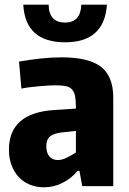

<svg xmlns="http://www.w3.org/2000/svg" viewBox="-20 -792 547 817"><path d="M167 5Q134 5 106.5 -6.5Q79 -18 59.5 -39Q40 -60 29 -89.5Q18 -119 18 -155Q18 -312 212 -324L303 -330V-334Q303 -364 299.5 -382.5Q296 -401 286.5 -411.5Q277 -422 260 -425.5Q243 -429 216 -429Q205 -429 186 -428Q167 -427 145.5 -425Q124 -423 104 -420.5Q84 -418 71 -415L61 -530Q106 -538 152.5 -543Q199 -548 242 -548Q358 -548 410 -507.5Q462 -467 462 -376V0H330L318 -65H310Q285 -34 247.5 -14.5Q210 5 167 5ZM227 -111Q244 -111 265 -121.5Q286 -132 303 -143V-235L247 -229Q209 -225 193 -211.5Q177 -198 177 -170Q177 -142 190 -126.5Q203 -111 227 -111ZM257 -612Q88 -612 79 -772H187Q188 -696 257 -696Q323 -696 326 -772H435Q424 -612 257 -612Z"/></svg>

Font: Encode Sans Compressed
Style: ExtraBold
Weight: 800
Designer: Pablo Impallari, Andres Torresi
Foundry: Pablo Impallari, Andres Torresi
Version: Version 1.000; ttfautohint (v1.00) -l 8 -r 50 -G 200 -x 14 -